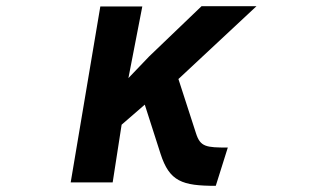

<svg xmlns="http://www.w3.org/2000/svg" viewBox="-20 -538 1040 622"><path d="M679 64 718 -60C648 -60 629 -62 615 -106L558 -282L811 -518H633L463 -355L396 -285L441 -517H305L209 53H345L374 -134L449 -199L500 -40C529 50 570 64 679 64Z"/></svg>

Font: LINE Seed JP_OTF Bold
Style: Regular
Weight: 700
Designer: LINE & Fontrix & Fontworks
Version: Version 1.009